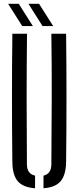

<svg xmlns="http://www.w3.org/2000/svg" viewBox="-20 -976 410 1002"><path d="M44.5 -131.5Q40.5 -465.5 44.5 -800H121Q119 -633 119 -459.5Q119 -286 120.5 -119Q120.5 -68.5 163 -59.5V6.5Q100 2 72.5 -30.5Q45 -63 44.5 -131.5ZM207 6.5V-59.5Q248 -68.5 248 -119Q249.5 -286 250 -459.5Q250.5 -633 248 -800H325Q329 -465.5 325 -131.5Q324 -63 296.5 -30.5Q269 2 207 6.5ZM96 -840 22.5 -956H78L151.5 -840ZM202 -840 128.5 -956H184L257.5 -840Z"/></svg>

Font: Big Shoulders Stencil Display Medium
Style: Regular
Weight: 500
Designer: Patric King
Foundry: XO Type Co
Version: Version 1.000